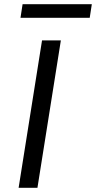

<svg xmlns="http://www.w3.org/2000/svg" viewBox="-20 -898 459 918"><path d="M69 0 181 -705H271L159 0ZM78 -813 88 -878H419L409 -813Z"/></svg>

Font: Nunito Sans 7pt
Style: Italic
Weight: 400
Italic angle: -9°
Designer: Vernon Adams
Foundry: Vernon Adams
Version: Version 3.101;gftools[0.9.27]